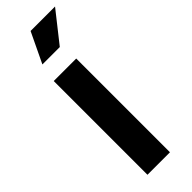

<svg xmlns="http://www.w3.org/2000/svg" viewBox="-266 -810 827 827"><g transform="rotate(-45 147.5 -397.0)"><path d="M64 0V-571H201V0ZM80 -656 146 -794H295L186 -656Z"/></g></svg>

Font: BDO Grotesk DemiBold
Style: Regular
Weight: 600
Designer: Deni Anggara
Foundry: Lokal Container
Version: Version 2.000